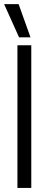

<svg xmlns="http://www.w3.org/2000/svg" viewBox="-49 -922 210 942"><path d="M36.5 0V-700H104.5V0ZM44.5 -738.8 -28.8 -901.7H42.4L100.6 -738.8Z"/></svg>

Font: Georama ExtraCondensed Thin
Style: Regular
Weight: 100
Width: 2
Designer: Jean-Baptiste Levee
Foundry: Production Type
Version: Version 1.001